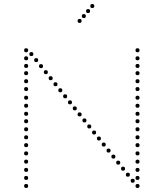

<svg xmlns="http://www.w3.org/2000/svg" viewBox="-20 -940 818 955"><path d="M376 -826Q366 -826 366 -836Q366 -846 376 -846Q386 -846 386 -836Q386 -826 376 -826ZM397 -850Q387 -850 387 -860Q387 -870 397 -870Q407 -870 407 -860Q407 -850 397 -850ZM418 -875Q408 -875 408 -885Q408 -895 418 -895Q428 -895 428 -885Q428 -875 418 -875ZM439 -900Q429 -900 429 -910Q429 -920 439 -920Q449 -920 449 -910Q449 -900 439 -900ZM110 -208Q100 -208 100 -218Q100 -228 110 -228Q120 -228 120 -218Q120 -208 110 -208ZM110 -167Q100 -167 100 -177Q100 -187 110 -187Q120 -187 120 -177Q120 -167 110 -167ZM110 -126Q100 -126 100 -136Q100 -146 110 -146Q120 -146 120 -136Q120 -126 110 -126ZM110 -85Q100 -85 100 -95Q100 -105 110 -105Q120 -105 120 -95Q120 -85 110 -85ZM110 -526Q100 -526 100 -536Q100 -546 110 -546Q120 -546 120 -536Q120 -526 110 -526ZM110 -487Q100 -487 100 -497Q100 -507 110 -507Q120 -507 120 -497Q120 -487 110 -487ZM110 -444Q100 -444 100 -454Q100 -464 110 -464Q120 -464 120 -454Q120 -444 110 -444ZM110 -364Q100 -364 100 -374Q100 -384 110 -384Q120 -384 120 -374Q120 -364 110 -364ZM110 -327Q100 -327 100 -337Q100 -347 110 -347Q120 -347 120 -337Q120 -327 110 -327ZM110 -287Q100 -287 100 -297Q100 -307 110 -307Q120 -307 120 -297Q120 -287 110 -287ZM110 -247Q100 -247 100 -257Q100 -267 110 -267Q120 -267 120 -257Q120 -247 110 -247ZM110 -680Q100 -680 100 -690Q100 -700 110 -700Q120 -700 120 -690Q120 -680 110 -680ZM110 -640Q100 -640 100 -650Q100 -660 110 -660Q120 -660 120 -650Q120 -640 110 -640ZM110 -602Q100 -602 100 -612Q100 -622 110 -622Q120 -622 120 -612Q120 -602 110 -602ZM110 -566Q100 -566 100 -576Q100 -586 110 -586Q120 -586 120 -576Q120 -566 110 -566ZM110 -404Q100 -404 100 -414Q100 -424 110 -424Q120 -424 120 -414Q120 -404 110 -404ZM110 -45Q100 -45 100 -55Q100 -65 110 -65Q120 -65 120 -55Q120 -45 110 -45ZM110 -5Q100 -5 100 -15Q100 -25 110 -25Q120 -25 120 -15Q120 -5 110 -5ZM160 -631Q150 -631 150 -641Q150 -651 160 -651Q170 -651 170 -641Q170 -631 160 -631ZM136 -661Q126 -661 126 -671Q126 -681 136 -681Q146 -681 146 -671Q146 -661 136 -661ZM184 -601Q174 -601 174 -611Q174 -621 184 -621Q194 -621 194 -611Q194 -601 184 -601ZM208 -571Q198 -571 198 -581Q198 -591 208 -591Q218 -591 218 -581Q218 -571 208 -571ZM232 -541Q222 -541 222 -551Q222 -561 232 -561Q242 -561 242 -551Q242 -541 232 -541ZM256 -511Q246 -511 246 -521Q246 -531 256 -531Q266 -531 266 -521Q266 -511 256 -511ZM280 -481Q270 -481 270 -491Q270 -501 280 -501Q290 -501 290 -491Q290 -481 280 -481ZM304 -451Q294 -451 294 -461Q294 -471 304 -471Q314 -471 314 -461Q314 -451 304 -451ZM328 -421Q318 -421 318 -431Q318 -441 328 -441Q338 -441 338 -431Q338 -421 328 -421ZM352 -391Q342 -391 342 -401Q342 -411 352 -411Q362 -411 362 -401Q362 -391 352 -391ZM376 -361Q366 -361 366 -371Q366 -381 376 -381Q386 -381 386 -371Q386 -361 376 -361ZM400 -331Q390 -331 390 -341Q390 -351 400 -351Q410 -351 410 -341Q410 -331 400 -331ZM424 -301Q414 -301 414 -311Q414 -321 424 -321Q434 -321 434 -311Q434 -301 424 -301ZM448 -271Q438 -271 438 -281Q438 -291 448 -291Q458 -291 458 -281Q458 -271 448 -271ZM472 -241Q462 -241 462 -251Q462 -261 472 -261Q482 -261 482 -251Q482 -241 472 -241ZM496 -211Q486 -211 486 -221Q486 -231 496 -231Q506 -231 506 -221Q506 -211 496 -211ZM520 -181Q510 -181 510 -191Q510 -201 520 -201Q530 -201 530 -191Q530 -181 520 -181ZM544 -151Q534 -151 534 -161Q534 -171 544 -171Q554 -171 554 -161Q554 -151 544 -151ZM568 -121Q558 -121 558 -131Q558 -141 568 -141Q578 -141 578 -131Q578 -121 568 -121ZM592 -91Q582 -91 582 -101Q582 -111 592 -111Q602 -111 602 -101Q602 -91 592 -91ZM616 -61Q606 -61 606 -71Q606 -81 616 -81Q626 -81 626 -71Q626 -61 616 -61ZM640 -31Q630 -31 630 -41Q630 -51 640 -51Q650 -51 650 -41Q650 -31 640 -31ZM664 -208Q654 -208 654 -218Q654 -228 664 -228Q674 -228 674 -218Q674 -208 664 -208ZM664 -167Q654 -167 654 -177Q654 -187 664 -187Q674 -187 674 -177Q674 -167 664 -167ZM664 -126Q654 -126 654 -136Q654 -146 664 -146Q674 -146 674 -136Q674 -126 664 -126ZM664 -85Q654 -85 654 -95Q654 -105 664 -105Q674 -105 674 -95Q674 -85 664 -85ZM664 -526Q654 -526 654 -536Q654 -546 664 -546Q674 -546 674 -536Q674 -526 664 -526ZM664 -487Q654 -487 654 -497Q654 -507 664 -507Q674 -507 674 -497Q674 -487 664 -487ZM664 -444Q654 -444 654 -454Q654 -464 664 -464Q674 -464 674 -454Q674 -444 664 -444ZM664 -364Q654 -364 654 -374Q654 -384 664 -384Q674 -384 674 -374Q674 -364 664 -364ZM664 -327Q654 -327 654 -337Q654 -347 664 -347Q674 -347 674 -337Q674 -327 664 -327ZM664 -287Q654 -287 654 -297Q654 -307 664 -307Q674 -307 674 -297Q674 -287 664 -287ZM664 -247Q654 -247 654 -257Q654 -267 664 -267Q674 -267 674 -257Q674 -247 664 -247ZM664 -680Q654 -680 654 -690Q654 -700 664 -700Q674 -700 674 -690Q674 -680 664 -680ZM664 -640Q654 -640 654 -650Q654 -660 664 -660Q674 -660 674 -650Q674 -640 664 -640ZM664 -602Q654 -602 654 -612Q654 -622 664 -622Q674 -622 674 -612Q674 -602 664 -602ZM664 -566Q654 -566 654 -576Q654 -586 664 -586Q674 -586 674 -576Q674 -566 664 -566ZM664 -404Q654 -404 654 -414Q654 -424 664 -424Q674 -424 674 -414Q674 -404 664 -404ZM664 -45Q654 -45 654 -55Q654 -65 664 -65Q674 -65 674 -55Q674 -45 664 -45ZM664 -5Q654 -5 654 -15Q654 -25 664 -25Q674 -25 674 -15Q674 -5 664 -5Z"/></svg>

Font: Raleway Dots 
Style: Regular
Weight: 400
Version: Version 1.000